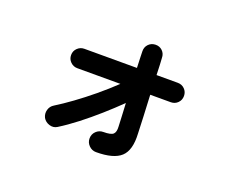

<svg xmlns="http://www.w3.org/2000/svg" viewBox="-100 -734 1200 967"><g transform="rotate(20 500.0 -250.5)"><path d="M487 55Q465 55 449 39Q433 23 433 1Q433 -22 449 -37.5Q465 -53 487 -53Q528 -53 540 -64.5Q552 -76 550 -105Q549 -128 547.5 -160Q546 -192 544 -229Q501 -187 453 -144.5Q405 -102 356 -64Q307 -26 262 2Q243 14 220.5 7Q198 0 187 -19Q177 -39 183 -60.5Q189 -82 208 -93Q247 -117 294.5 -151.5Q342 -186 391.5 -227Q441 -268 485 -310H254Q233 -310 217.5 -325Q202 -340 202 -362Q202 -384 217.5 -399Q233 -414 254 -414H536Q535 -444 534 -467Q533 -490 533 -501Q532 -524 546.5 -539.5Q561 -555 583 -556Q606 -557 621.5 -542Q637 -527 637 -504Q638 -493 639 -469.5Q640 -446 641 -414H755Q777 -414 792 -399Q807 -384 807 -362Q807 -340 792 -325Q777 -310 755 -310H645Q648 -251 650.5 -195Q653 -139 654 -105Q659 -17 620 19Q581 55 487 55Z"/></g></svg>

Font: Zen Maru Gothic
Style: Bold
Weight: 700
Designer: Yoshimichi Ohira
Foundry: Positype
Version: Version 1.001